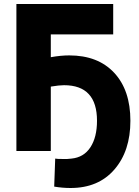

<svg xmlns="http://www.w3.org/2000/svg" viewBox="-20 -734 693 960"><path d="M300 -308Q276 -308 234 -301V21H62V-714H546V-562H234V-448Q284 -457 326 -457Q470 -457 551 -370Q632 -283 632 -130Q632 21 552 113.5Q472 206 333 206Q292 206 251 199L256 59Q264 61 297 61Q313 62 337 59Q399 53 432 2.5Q465 -48 465 -130Q465 -308 300 -308Z"/></svg>

Font: Repo
Style: ExtraBold
Weight: 800
Designer: Stefan Peev
Foundry: Context Ltd
Version: Version 001.000